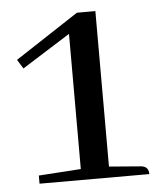

<svg xmlns="http://www.w3.org/2000/svg" viewBox="-44 -559 500 597"><g transform="rotate(-5 206.5 -260.0)"><path d="M217.8 -519.5 19.5 -389.6 37.1 -361.3 187.5 -456.1V-34.2L55.7 -25.4V0H398.4Q398.4 -21.5 379.9 -25.4Q376 -26.4 372.1 -26.4L275.4 -34.2V-519.5Z"/></g></svg>

Font: Abhaya Libre Medium
Style: Regular
Weight: 500
Designer: Pushpananda Ekanayake, Sol Matas, Pathum Egodawatta
Foundry: Mooniak
Version: Version 1.050 ; ttfautohint (v1.6)